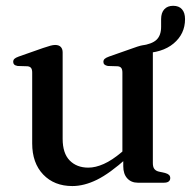

<svg xmlns="http://www.w3.org/2000/svg" viewBox="-20 -630 658 662"><path d="M618 -564Q618 -513 578.5 -480Q539 -447 469.5 -446.5Q464 -446 458.5 -448.5Q453 -451 452 -457.5Q451 -463 454.2 -466.8Q457.5 -470.5 467.5 -473Q504 -478 519.8 -493Q535.5 -508 535.5 -537.5V-564Q535.5 -586 546.5 -598Q557.5 -610 577 -610Q597 -610 607.5 -598Q618 -586 618 -564ZM405 -57V-90.5L402 -93V-379.5Q402 -390.5 398.2 -395.5Q394.5 -400.5 386 -401.5L352 -402.5Q344 -404 340.2 -407.5Q336.5 -411 336.5 -416.5Q336.5 -423 340.8 -427Q345 -431 356 -435L440 -464.5Q455 -470 464.8 -472.5Q474.5 -475 482 -475Q494.5 -475 500.8 -468.2Q507 -461.5 507 -449.5V-68Q507 -54.5 512 -47.8Q517 -41 527 -38.5L549.5 -33.5Q558.5 -31 562.8 -26.8Q567 -22.5 567 -16Q567 -8.5 561.5 -4.2Q556 0 544.5 0H455.5Q432.5 0 418.8 -15Q405 -30 405 -57ZM91 -135.5V-379.5Q91 -390.5 87.2 -395.5Q83.5 -400.5 75 -401.5L41 -402.5Q32.5 -404 29 -407.5Q25.5 -411 25.5 -416.5Q25.5 -423 29.5 -427Q33.5 -431 44.5 -435L128.5 -464.5Q144.5 -470 154 -472.5Q163.5 -475 170 -475Q183 -475 189.5 -468.2Q196 -461.5 196 -449.5V-151.5Q196 -101.5 220.2 -76.8Q244.5 -52 284.5 -52Q309.5 -52 338 -64.8Q366.5 -77.5 399 -105L420.5 -123.5L439.5 -104.5L418 -85.5Q358.5 -32 314.2 -10.2Q270 11.5 229.5 11.5Q167 11.5 129 -28.2Q91 -68 91 -135.5Z"/></svg>

Font: Fraunces 18pt
Style: Regular
Weight: 400
Version: Version 1.000;[b76b70a41]